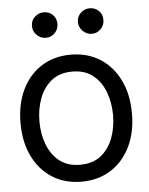

<svg xmlns="http://www.w3.org/2000/svg" viewBox="-54 -794 658 850"><g transform="rotate(-5 275.0 -369.0)"><path d="M274.4 11.7Q200.7 11.7 145 -23.4Q89.4 -58.6 58.3 -122.1Q27.3 -185.5 27.3 -269.5Q27.3 -355 58.3 -418.7Q89.4 -482.4 145 -517.6Q200.7 -552.7 274.4 -552.7Q348.6 -552.7 404.3 -517.6Q460 -482.4 491.2 -418.7Q522.5 -355 522.5 -269.5Q522.5 -185.5 491.2 -122.1Q460 -58.6 404.3 -23.4Q348.6 11.7 274.4 11.7ZM274.4 -63.5Q331.1 -63.5 367.2 -92.3Q403.3 -121.1 420.9 -168.2Q438.5 -215.3 438.5 -269.5Q438.5 -324.7 420.9 -372.1Q403.3 -419.4 367.2 -448.5Q331.1 -477.5 274.4 -477.5Q218.8 -477.5 182.6 -448.5Q146.5 -419.4 128.9 -372.1Q111.3 -324.7 111.3 -269.5Q111.3 -215.3 128.9 -168.2Q146.5 -121.1 182.6 -92.3Q218.8 -63.5 274.4 -63.5ZM171.9 -636.7Q149.4 -636.2 132.1 -653.6Q114.7 -670.9 115.2 -693.4Q114.7 -717.8 132.1 -733.9Q149.4 -750 171.9 -750Q196.3 -750 212.4 -733.9Q228.5 -717.8 228.5 -693.4Q228.5 -670.9 212.4 -653.6Q196.3 -636.2 171.9 -636.7ZM376 -636.7Q353.5 -636.2 336.4 -653.6Q319.3 -670.9 319.3 -693.4Q319.3 -717.8 336.4 -733.9Q353.5 -750 376 -750Q400.4 -750 416.7 -733.9Q433.1 -717.8 432.6 -693.4Q433.1 -670.9 416.7 -653.6Q400.4 -636.2 376 -636.7Z"/></g></svg>

Font: Inter Tight
Style: Regular
Weight: 400
Designer: Rasmus Andersson
Foundry: rsms
Version: Version 3.002